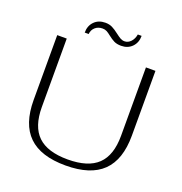

<svg xmlns="http://www.w3.org/2000/svg" viewBox="-152 -998 1077 1139"><g transform="rotate(20 386.0 -428.5)"><path d="M76 -291V-700H136V-268Q136 -145 197 -86.5Q258 -28 386 -28Q514 -28 575 -86.5Q636 -145 636 -268V-700H696V-291Q696 -139 619.5 -64.5Q543 10 386 10Q229 10 152.5 -64.5Q76 -139 76 -291ZM320 -867Q345 -867 364 -857.5Q383 -848 406 -830Q424 -816 436.5 -809Q449 -802 463 -802Q485 -802 502 -820Q519 -838 524 -867H548Q548 -824 521.5 -797Q495 -770 453 -770Q426 -770 408 -779Q390 -788 370 -804Q354 -817 342.5 -823Q331 -829 316 -829Q288 -829 269.5 -812.5Q251 -796 249 -770H224Q224 -813 250.5 -840Q277 -867 320 -867Z"/></g></svg>

Font: Fahkwang ExtraLight
Style: Regular
Weight: 275
Designer: Suppakit Chalermlarp | Katatrad Co.,Ltd.
Foundry: Cadson Demak Co.,Ltd.
Version: Version 1.000; ttfautohint (v1.6)